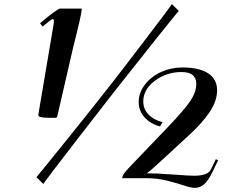

<svg xmlns="http://www.w3.org/2000/svg" viewBox="-20 -821 1106 922"><path d="M1027.3 -51.3 1002.9 -0.5Q981.4 44.9 961.2 63Q940.9 81.1 916 81.1Q897 81.1 863 69.6Q829.1 58.1 782 46.4Q734.9 34.7 683.1 34.7H566.4Q569.3 21 574.7 13.2Q583.5 1 612.8 -29.8L790.5 -215.3Q863.8 -292 893.1 -335Q922.4 -377.9 922.4 -418.9Q922.4 -475.1 851.6 -475.1Q779.8 -475.1 723.9 -433.3Q668 -391.6 668 -333.5Q668 -297.4 693.4 -271Q718.8 -244.6 760.7 -234.4L748.5 -213.9Q701.7 -226.6 673.8 -257.8Q646 -289.1 646 -330.1Q646 -377.4 677.5 -416.7Q709 -456.1 756.6 -476.6Q804.2 -497.1 855 -497.1Q936.5 -497.1 979.5 -469Q1022.5 -440.9 1022.5 -387.2Q1022.5 -335.9 986.6 -282.7Q950.7 -229.5 886.7 -170.9L733.4 -29.8Q696.8 3.4 685.1 11.2Q734.4 11.2 811 17.1Q887.7 22.9 911.1 22.9Q978 22.9 992.2 -6.3L1016.6 -56.6ZM535.6 -389.6Q503.4 -349.1 353.3 -155Q203.1 39.1 188 62.5L154.8 29.8Q168.9 14.2 301.3 -150.4Q433.6 -314.9 512.7 -416Q538.1 -447.8 663.8 -612.5Q789.6 -777.3 805.7 -801.3L838.4 -768.6Q824.7 -753.4 722.7 -625.5Q620.6 -497.6 535.6 -389.6ZM254.9 -261.7Q253.4 -255.4 245.6 -255.4H212.9Q164.1 -255.4 164.1 -268.1V-270.5Q164.6 -272.9 164.6 -273.4L236.8 -700.7Q238.8 -711.9 238.8 -718.3Q238.8 -729.5 234.4 -729.5Q231.9 -729.5 228.3 -727.5Q224.6 -725.6 219 -721.2Q213.4 -716.8 208.7 -713.1Q204.1 -709.5 196.5 -703.1Q189 -696.8 184.6 -693.4L172.4 -709.5Q248 -773.4 267.6 -779.8H268.1H373L372.6 -777.3Q371.1 -759.8 362.8 -722.7Q354.5 -685.5 344 -643.8Q333.5 -602.1 332 -596.2Z"/></svg>

Font: QumpellkaNo12
Style: Regular
Weight: 500
Designer: gluk (gluksza@wp.pl)
Foundry: gluk (gluksza@wp.pl)
Version: Version 00.480